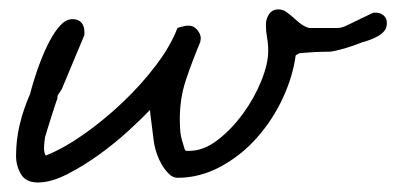

<svg xmlns="http://www.w3.org/2000/svg" viewBox="-20 -383 832 403"><path d="M13.7 -55.7Q13.7 -89.8 21.5 -122.1Q29.3 -154.3 43 -185.5Q51.8 -218.8 62.5 -247.6Q73.2 -276.4 84.5 -297.4Q95.7 -318.4 107.4 -330.6Q119.1 -342.8 131.8 -342.8Q144.5 -342.8 150.9 -335.4Q157.2 -328.1 157.2 -315.4V-309.6L109.4 -195.3Q108.4 -193.4 104.5 -188Q100.6 -182.6 100.6 -180.7V-176.8Q98.6 -171.9 95.2 -161.1Q91.8 -150.4 87.9 -138.2Q84 -126 80.6 -115.2Q77.1 -104.5 76.2 -100.6Q74.2 -95.7 73.2 -85Q72.3 -74.2 72.3 -71.3Q72.3 -69.3 73.2 -64Q74.2 -58.6 76.2 -56.6Q113.3 -71.3 155.8 -101.1Q198.2 -130.9 237.3 -168Q276.4 -205.1 307.1 -245.6Q337.9 -286.1 352.5 -324.2Q354.5 -325.2 362.3 -327.1Q370.1 -329.1 372.1 -329.1Q373 -329.1 374.5 -329.1Q376 -329.1 377 -329.1Q386.7 -329.1 394 -320.3Q401.4 -311.5 401.4 -302.7Q401.4 -301.8 400.9 -298.8Q400.4 -295.9 400.4 -294.9Q382.8 -252.9 370.1 -214.8Q357.4 -176.8 357.4 -132.8Q357.4 -114.3 358.9 -103Q360.4 -91.8 367.2 -71.3Q368.2 -66.4 371.6 -66.4Q375 -66.4 377.9 -66.4Q407.2 -66.4 436.5 -88.9Q465.8 -111.3 489.7 -144Q513.7 -176.8 528.3 -212.9Q543 -249 543 -276.4Q543 -291 540.5 -304.2Q538.1 -317.4 538.1 -331.1Q538.1 -343.8 544.9 -353.5Q551.8 -363.3 564.5 -363.3Q573.2 -363.3 581.1 -357.9Q588.9 -352.5 596.2 -345.7Q603.5 -338.9 611.3 -333Q619.1 -327.1 628.9 -324.2Q652.3 -324.2 665.5 -324.2Q678.7 -324.2 686 -324.2Q693.4 -324.2 698.2 -325.7Q703.1 -327.1 710 -330.6Q716.8 -334 729 -339.8Q741.2 -345.7 761.7 -355.5Q762.7 -356.4 765.6 -356.4Q768.6 -356.4 769.5 -356.4Q778.3 -356.4 785.2 -350.6Q792 -344.7 792 -335Q792 -324.2 786.6 -317.9Q781.2 -311.5 773.4 -307.1Q765.6 -302.7 756.3 -299.3Q747.1 -295.9 739.3 -293.9Q716.8 -285.2 704.6 -281.7Q692.4 -278.3 686 -276.9Q679.7 -275.4 675.8 -274.9Q671.9 -274.4 664.6 -274.4Q657.2 -274.4 645 -273.9Q632.8 -273.4 610.4 -271.5Q608.4 -271.5 605 -269.5Q601.6 -267.6 600.6 -266.6Q594.7 -222.7 573.7 -177.2Q552.7 -131.8 519.5 -94.2Q486.3 -56.6 442.9 -33.2Q399.4 -9.8 352.5 -9.8Q342.8 -9.8 334.5 -18.1Q326.2 -26.4 319.8 -37.1Q313.5 -47.9 309.6 -59.1Q305.7 -70.3 304.7 -76.2Q303.7 -80.1 302.2 -90.8Q300.8 -101.6 299.3 -114.3Q297.9 -127 296.4 -137.2Q294.9 -147.5 294.9 -152.3Q277.3 -133.8 249 -107.9Q220.7 -82 187.5 -58.1Q154.3 -34.2 120.6 -17.1Q86.9 0 59.6 0Q34.2 0 23.9 -17.6Q13.7 -35.2 13.7 -55.7Z"/></svg>

Font: Cedarville Cursive
Style: Regular
Weight: 400
Designer: Kimberly Geswein
Foundry: Kimberly Geswein
Version: Version 1.001 2010